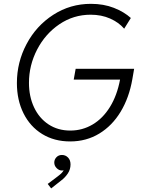

<svg xmlns="http://www.w3.org/2000/svg" viewBox="-20 -748 767 1026"><path d="M70.3 -304.2Q70.3 -415.5 122.1 -512.9Q173.8 -610.4 264.6 -668.9Q355.5 -727.5 465.8 -727.5Q533.7 -727.5 588.4 -706.1Q643.1 -684.6 679.2 -651.9L643.6 -594.7Q614.7 -628.4 568.4 -648.9Q522 -669.4 464.4 -669.4Q372.6 -669.4 297.1 -618.2Q221.7 -566.9 178.2 -482.9Q134.8 -398.9 134.8 -305.2Q134.8 -232.4 161.9 -174.6Q189 -116.7 239 -83.5Q289.1 -50.3 355.5 -50.3Q420.4 -50.3 475.1 -82.8Q529.8 -115.2 567.6 -176.5Q605.5 -237.8 621.6 -322.8H374L384.3 -380.4H696.8L687 -323.7Q669.9 -226.1 624.8 -151.1Q579.6 -76.2 510.5 -34.2Q441.4 7.8 355 7.8Q270 7.8 205.6 -31.7Q141.1 -71.3 105.7 -142.3Q70.3 -213.4 70.3 -304.2ZM234.9 234.9 286.1 196.3Q299.8 186 307.9 178.2Q315.9 170.4 320.3 161.6Q316.9 163.1 310.5 163.1Q295.4 163.1 282.7 150.4Q270 137.7 270 120.6Q270 104.5 281.5 92.3Q293 80.1 311 80.1Q330.1 80.1 343.5 93.8Q356.9 107.4 356.9 130.9Q356.9 157.2 342.3 179.2Q327.6 201.2 306.6 216.8L253.4 258.8Z"/></svg>

Font: Reddit Sans Vanilla Light
Style: Italic
Weight: 300
Italic angle: -11.25°
Designer: Stephen Hutchings
Version: Version 1.013